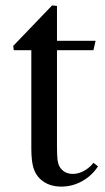

<svg xmlns="http://www.w3.org/2000/svg" viewBox="-20 -681 390 711"><path d="M207 10C234.3 10 260 3.3 284 -10C308 -23.3 327.7 -41.7 343 -65L326 -78C316 -65.3 304.2 -55.3 290.5 -48C276.8 -40.7 263.3 -37 250 -37C227.3 -37 210.7 -46.3 200 -65C196.7 -71 194.3 -79 193 -89C191.7 -99 191 -116.3 191 -141V-495H326L334 -530H191V-659L173 -661L29 -511L31 -495H96V-132C96 -101.3 98.5 -77.5 103.5 -60.5C108.5 -43.5 117 -29.3 129 -18C149 0.7 175 10 207 10Z"/></svg>

Font: Libre Caslon Text
Style: Regular
Weight: 400
Designer: Pablo Impallari, Rodrigo Fuenzalida
Foundry: Pablo Impallari, Rodrigo Fuenzalida
Version: Version 1.000; ttfautohint (v0.93) -l 8 -r 50 -G 200 -x 14 -